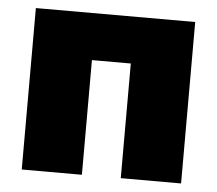

<svg xmlns="http://www.w3.org/2000/svg" viewBox="-42 -546 671 593"><g transform="rotate(5 293.0 -250.0)"><path d="M46 0V-500.5H540V0H353V-355.5H232.5V0Z"/></g></svg>

Font: Commissioner ExtraBold
Style: Regular
Weight: 800
Designer: Kostas Bartsokas
Foundry: Kostas Bartsokas
Version: Version 1.000; ttfautohint (v1.8.3)